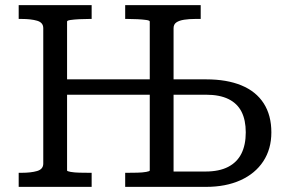

<svg xmlns="http://www.w3.org/2000/svg" viewBox="-20 -730 1129 750"><path d="M216 -420H600V-360H216ZM53 0V-55H64Q101 -55 125 -62Q149 -69 149 -91V-620Q149 -642 125 -649Q101 -656 64 -656H53V-710H338V-656H329Q310 -656 290 -655Q270 -654 256 -652Q242 -650 242 -646V-64Q242 -61 256 -58.5Q270 -56 290 -55.5Q310 -55 329 -55H338V0ZM469 0V-55H478Q497 -55 517 -55.5Q537 -56 551 -58.5Q565 -61 565 -64V-646Q565 -650 551 -652Q537 -654 517 -655Q497 -656 478 -656H469V-710H764V-656H743Q719 -656 699.5 -653Q680 -650 669 -642.5Q658 -635 658 -620V-60H783Q836 -60 871 -78Q906 -96 923 -130Q940 -164 940 -213Q940 -261 923.5 -293.5Q907 -326 872.5 -343Q838 -360 785 -360H635V-420H786Q866 -420 923 -396.5Q980 -373 1010 -326.5Q1040 -280 1040 -213Q1040 -148 1008.5 -100Q977 -52 919.5 -26Q862 0 784 0Z"/></svg>

Font: Roboto Serif
Style: Regular
Weight: 400
Designer: Greg Gazdowicz
Foundry: Commercial Type
Version: Version 1.008